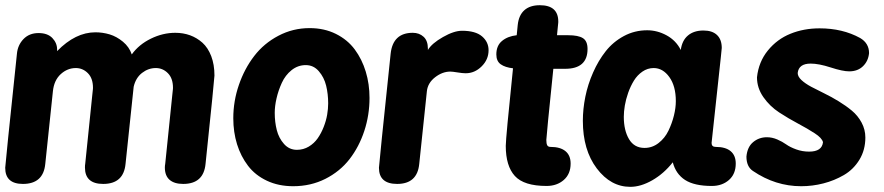

<svg xmlns="http://www.w3.org/2000/svg" viewBox="-40 -706 3393 737"><path d="M24.9 -499Q27.8 -532.7 50 -555.9Q72.3 -579.1 107.9 -579.1Q142.6 -579.1 160.9 -560.1Q179.2 -541 179.2 -516.1V-509.8Q249.5 -582 326.2 -582Q354 -582 380.9 -574Q407.7 -565.9 431.9 -545.9Q456.1 -525.9 465.8 -497.1Q493.2 -535.2 539.1 -557.6Q585 -580.1 632.8 -580.1Q663.1 -580.1 689.5 -570.6Q715.8 -561 737.1 -542Q758.3 -522.9 770.8 -490.5Q783.2 -458 783.2 -416Q783.2 -404.3 749 -77.1Q741.7 0 663.1 0Q628.9 0 610.8 -15.9Q592.8 -31.7 592.8 -63Q592.8 -69.8 594.2 -77.1Q610.8 -242.7 621.6 -343.8Q623.5 -360.8 623.8 -364.5Q624 -368.2 624 -369.1Q624 -405.3 604.5 -425Q585 -444.8 558.1 -444.8Q529.3 -444.8 505.1 -426Q481 -407.2 473.1 -373L441.9 -77.1Q434.6 0 356 0Q286.1 0 286.1 -63Q286.1 -72.3 287.1 -77.1Q303.7 -242.7 314.5 -343.8Q316.4 -360.8 316.7 -364.5Q316.9 -368.2 316.9 -369.1Q316.9 -405.3 297.4 -425Q277.8 -444.8 251 -444.8Q218.8 -444.8 193.1 -421.4Q167.5 -397.9 163.1 -356L133.8 -77.1Q126.5 0 47.9 0Q-20 0 -20 -62Q-20 -72.3 24.9 -499Z M1148.4 -598.1Q1204.6 -598.1 1249.3 -575.9Q1293.9 -553.7 1321.8 -516.1Q1349.6 -478.5 1364 -430.9Q1378.4 -383.3 1378.4 -330.1Q1378.4 -264.2 1358.4 -203.4Q1338.4 -142.6 1301.8 -95.2Q1265.1 -47.9 1209 -19.5Q1152.8 8.8 1085.4 8.8Q1029.3 8.8 984.6 -12.2Q939.9 -33.2 912.1 -69.6Q884.3 -106 869.9 -152.3Q855.5 -198.7 855.5 -252Q855.5 -317.9 877 -380.1Q898.4 -442.4 935.8 -491Q973.1 -539.6 1028.8 -568.8Q1084.5 -598.1 1148.4 -598.1ZM1133.8 -456.1Q1103.5 -456.1 1079.3 -436.8Q1055.2 -417.5 1041.7 -387.9Q1028.3 -358.4 1021.5 -328.6Q1014.6 -298.8 1014.6 -272.9Q1014.6 -237.3 1022.5 -206.5Q1030.3 -175.8 1050.3 -153.3Q1070.3 -130.9 1099.6 -130.9Q1124.5 -130.9 1145.3 -143.3Q1166 -155.8 1179.4 -175Q1192.9 -194.3 1202.4 -218.5Q1211.9 -242.7 1215.8 -265.6Q1219.7 -288.6 1219.7 -309.1Q1219.7 -345.2 1211.9 -377.2Q1204.1 -409.2 1183.8 -432.6Q1163.6 -456.1 1133.8 -456.1Z M1459.5 -500Q1468.3 -580.1 1544.4 -580.1Q1569.3 -580.1 1585.9 -564.9Q1602.5 -549.8 1602.5 -519V-514.2Q1617.7 -539.6 1660.2 -563.7Q1702.6 -587.9 1733.4 -587.9Q1785.2 -587.9 1810.3 -566.4Q1835.4 -544.9 1835.4 -513.2Q1835.4 -477.5 1808.8 -451.2Q1782.2 -424.8 1747.6 -424.8Q1735.4 -424.8 1716.1 -428Q1696.8 -431.2 1688.5 -431.2Q1658.2 -431.2 1630.1 -409.4Q1602.1 -387.7 1598.6 -356L1569.3 -77.1Q1562 0 1484.4 0Q1414.6 0 1414.6 -62Q1414.6 -71.8 1459.5 -500Z M1943.4 -570.8 1947.3 -609.9Q1951.2 -647.5 1972.7 -666.7Q1994.1 -686 2032.2 -686Q2103 -686 2103 -623Q2103 -621.6 2102.8 -618.2Q2102.5 -614.7 2101.1 -601.6Q2099.6 -588.4 2098.1 -570.8H2141.1Q2179.7 -570.8 2197.5 -559.6Q2215.3 -548.3 2215.3 -518.1Q2215.3 -441.9 2129.4 -441.9H2084Q2057.1 -180.7 2057.1 -168.9Q2057.1 -154.8 2060.5 -148.4Q2064 -142.1 2073.2 -142.1Q2110.8 -142.1 2130.6 -125.7Q2150.4 -109.4 2150.4 -78.1Q2150.4 -38.1 2124 -15.1Q2097.7 7.8 2058.1 7.8Q1971.2 7.8 1936.3 -30.5Q1901.4 -68.8 1901.4 -146Q1901.4 -174.8 1929.2 -443.8Q1898.9 -447.3 1882.1 -459.2Q1865.2 -471.2 1865.2 -497.1Q1865.2 -530.8 1887 -548.8Q1908.7 -566.9 1943.4 -570.8Z M2660.2 -588.9Q2694.3 -588.9 2712.4 -571.5Q2730.5 -554.2 2730.5 -522Q2730.5 -520.5 2727.1 -487.8Q2712.9 -358.9 2691.4 -157.2Q2691.4 -142.1 2707.5 -142.1Q2745.1 -142.1 2764.6 -125.7Q2784.2 -109.4 2784.2 -78.1Q2784.2 -38.1 2758.1 -15.1Q2731.9 7.8 2692.4 7.8Q2625.5 7.8 2589.8 -15.1Q2554.2 -38.1 2542.5 -83Q2508.3 -39.6 2464.1 -14.2Q2419.9 11.2 2379.4 11.2Q2304.2 11.2 2250.7 -59.6Q2197.3 -130.4 2197.3 -242.2Q2197.3 -287.1 2206.8 -334.5Q2216.3 -381.8 2236.6 -427.7Q2256.8 -473.6 2285.2 -509.5Q2313.5 -545.4 2354.7 -567.6Q2396 -589.8 2444.3 -589.8Q2482.9 -589.8 2518.8 -570.3Q2554.7 -550.8 2573.2 -514.2Q2578.1 -550.8 2600.8 -569.8Q2623.5 -588.9 2660.2 -588.9ZM2434.1 -138.2Q2463.9 -138.2 2488 -157Q2512.2 -175.8 2525.9 -204.3Q2539.6 -232.9 2546.9 -262.5Q2554.2 -292 2554.2 -317.9Q2554.2 -375.5 2529.3 -410.2Q2504.4 -444.8 2469.2 -444.8Q2445.8 -444.8 2426 -431.2Q2406.2 -417.5 2393.3 -396.5Q2380.4 -375.5 2371.3 -349.9Q2362.3 -324.2 2358.4 -300.8Q2354.5 -277.3 2354.5 -257.8Q2354.5 -205.6 2374.5 -171.9Q2394.5 -138.2 2434.1 -138.2Z M3065.9 -124Q3115.2 -124 3119.1 -160.2Q3115.2 -176.3 3087.4 -194.3Q3059.6 -212.4 3023.2 -231.7Q2986.8 -251 2950.9 -274.4Q2915 -297.9 2890.4 -333Q2865.7 -368.2 2865.7 -409.2Q2872.1 -468.8 2907.5 -512.2Q2942.9 -555.7 2994.1 -576.4Q3045.4 -597.2 3106 -597.2Q3194.3 -597.2 3261.7 -560.1Q3295.9 -540 3295.9 -502Q3293 -471.7 3272.7 -451.9Q3252.4 -432.1 3219.7 -432.1Q3194.8 -432.1 3148.9 -447Q3103 -461.9 3071.8 -461.9Q3025.9 -461.9 3022 -425.8Q3022 -412.1 3036.4 -398.7Q3050.8 -385.3 3073.7 -373Q3096.7 -360.8 3124.3 -347.4Q3151.9 -334 3179.4 -317.1Q3207 -300.3 3230 -281.2Q3252.9 -262.2 3267.3 -235.4Q3281.7 -208.5 3281.7 -178.2Q3281.7 -130.4 3259 -93Q3236.3 -55.7 3199.5 -34.2Q3162.6 -12.7 3120.6 -2Q3078.6 8.8 3035.2 8.8Q2936.5 8.8 2850.1 -49.8Q2825.2 -66.4 2825.2 -105Q2828.6 -142.1 2851.1 -160.6Q2873.5 -179.2 2903.8 -179.2Q2923.8 -179.2 2943.6 -170.7Q2963.4 -162.1 2978 -151.6Q2992.7 -141.1 3016.1 -132.6Q3039.6 -124 3065.9 -124Z"/></svg>

Font: BPreplay
Style: Bold Italic
Weight: 700
Italic angle: -6°
Designer: Magenta/George Triantafyllakos
Foundry: Magenta/George Triantafyllakos
Version: Version 1.00